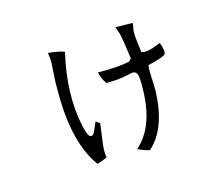

<svg xmlns="http://www.w3.org/2000/svg" viewBox="-108 -806 1136 972"><g transform="rotate(-20 460.0 -319.5)"><path d="M686 -404Q680 -381 678 -304Q677 -282 675 -266Q651 -74 546 3Q522 -4 487 -24Q598 -105 618 -299Q625 -360 620 -378Q614 -396 596 -396L549 -391Q507 -387 455 -392Q434 -430 434 -457Q531 -446 600 -454L614 -467Q609 -576 604 -603Q600 -623 594 -642L684 -632Q685 -627 677 -602Q676 -598 675 -595Q670 -568 675 -484Q675 -481 675 -479Q697 -464 772 -488Q776 -489 778 -490Q790 -450 784 -432Q780 -417 686 -404ZM356 -211 331 -100Q325 -66 327 -38Q316 -32 276 -23L272 -24Q188 -164 208 -415Q210 -446 214 -483L230 -592Q230 -594 230 -596L229 -636Q284 -626 312 -612Q245 -408 266 -233Q273 -174 287 -167Q294 -163 304 -171Q309 -174 331 -217Q335 -224 337 -228Z"/></g></svg>

Font: cwTeXYen
Style: Medium
Weight: 500
Version: Version 1.17